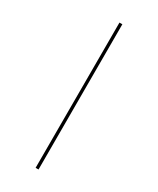

<svg xmlns="http://www.w3.org/2000/svg" viewBox="-247 -833 943 1145"><g transform="rotate(30 224.5 -260.0)"><path d="M214 240V-760H234V240Z"/></g></svg>

Font: Noto Serif Display Condensed Semi
Style: Regular
Weight: 600
Width: 3
Designer: Monotype Design Team
Foundry: Monotype Imaging Inc.
Version: Version 1.900